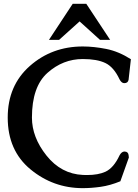

<svg xmlns="http://www.w3.org/2000/svg" viewBox="-20 -959 724 1007"><path d="M414.1 27.8Q259.3 27.8 139.9 -70.8Q20.5 -169.4 20.5 -342.3Q20.5 -510.7 136.5 -613Q252.4 -715.3 414.1 -715.3Q471.7 -715.3 536.9 -702.4Q602.1 -689.5 666.5 -648.4L654.3 -540Q650.4 -522.9 632.3 -522.9H630.4Q616.7 -523.9 606.9 -543Q576.7 -607.4 532.7 -628.4Q488.8 -649.4 414.1 -649.4Q310.5 -649.4 229 -576.9Q147.5 -504.4 147.5 -342.3Q147.5 -238.8 224.1 -142.8Q300.8 -46.9 414.6 -41.5Q426.3 -41 436.5 -41Q495.6 -41 533.7 -58.6Q576.7 -79.1 606.9 -144Q616.2 -161.6 629.9 -164.1H633.3Q651.4 -164.1 654.3 -146.5L655.8 -132.8L611.3 -8.3Q558.1 13.7 508.3 20.8Q458.5 27.8 414.1 27.8ZM236.8 -750 361.3 -939H432.6L557.6 -750H504.4L397.5 -846.7L290 -750Z"/></svg>

Font: Caudex
Style: Bold
Weight: 700
Version: Version 1.01